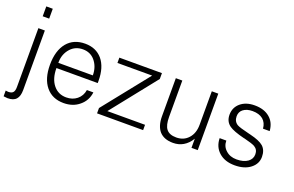

<svg xmlns="http://www.w3.org/2000/svg" viewBox="-102 -1119 2544 1660"><g transform="rotate(20 1170.0 -289.0)"><path d="M4.9 137.7 22.5 139.6 42 141.6Q96.7 141.6 121.1 113.3Q145.5 85.9 145.5 29.3V-518.6H85.9V22.5Q85.9 57.6 73.2 72.3Q60.5 87.9 28.3 87.9L4.9 85ZM85.9 -627.9H145.5V-718.8H85.9Z M350.6 -295.9Q349.6 -376 399.4 -430.7Q443.4 -478.5 511.7 -478.5Q579.1 -478.5 621.1 -430.7Q668 -376 668 -295.9ZM350.6 -248H730.5V-267.6Q730.5 -392.6 671.9 -462.9Q613.3 -531.2 513.7 -531.2Q408.2 -531.2 348.6 -460Q288.1 -386.7 288.1 -255.9Q288.1 -127.9 347.7 -55.7Q407.2 15.6 510.7 15.6Q596.7 15.6 654.3 -33.2Q712.9 -81.1 722.7 -159.2H663.1Q654.3 -103.5 613.3 -70.3Q573.2 -38.1 515.6 -38.1Q441.4 -38.1 396.5 -93.8Q350.6 -150.4 350.6 -248Z M814.5 0H1238.3V-48.8H891.6L1222.7 -464.8V-518.6H831.1V-469.7H1150.4L814.5 -48.8Z M1741.2 -518.6H1681.6V-210.9Q1681.6 -131.8 1638.7 -85Q1596.7 -38.1 1528.3 -38.1Q1463.9 -38.1 1436.5 -74.2Q1410.2 -108.4 1410.2 -183.6V-518.6H1350.6V-168.9Q1350.6 -79.1 1392.6 -31.2Q1435.5 15.6 1517.6 15.6Q1570.3 15.6 1611.3 -8.8Q1653.3 -33.2 1683.6 -83V1H1741.2Z M1883.8 -161.1Q1885.7 -81.1 1939.5 -33.2Q1994.1 15.6 2085 15.6Q2174.8 15.6 2229.5 -27.3Q2283.2 -69.3 2283.2 -133.8Q2283.2 -196.3 2245.1 -229.5Q2210 -259.8 2125 -280.3L2101.6 -286.1Q2018.6 -305.7 1994.1 -319.3Q1957 -341.8 1957 -389.6Q1957 -429.7 1986.3 -453.1Q2018.6 -478.5 2072.3 -478.5Q2132.8 -478.5 2168.9 -449.2Q2204.1 -418.9 2208 -366.2H2269.5Q2263.7 -444.3 2211.9 -487.3Q2160.2 -531.2 2073.2 -531.2Q1993.2 -531.2 1943.4 -489.3Q1894.5 -447.3 1894.5 -380.9Q1894.5 -318.4 1941.4 -285.2Q1979.5 -257.8 2082 -232.4H2085Q2164.1 -212.9 2186.5 -199.2Q2221.7 -178.7 2221.7 -134.8Q2221.7 -91.8 2185.5 -65.4Q2147.5 -38.1 2083 -38.1Q2022.5 -38.1 1984.4 -73.2Q1945.3 -107.4 1945.3 -161.1Z"/></g></svg>

Font: Dotum
Style: Regular
Weight: 400
Version: Version 2.21